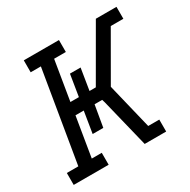

<svg xmlns="http://www.w3.org/2000/svg" viewBox="-126 -648 757 766"><g transform="rotate(-30 252.5 -265.0)"><path d="M2 0V-55H55L125 -475H78V-530H240V-475H186L156 -293H195L211 -392H260L244 -293H273L410 -530H505V-475H447L326 -265L377 -55H428V0H329L274 -224L270 -237H235L218 -138H169L185 -237H147L117 -55H163V0Z"/></g></svg>

Font: Iosevka Curly Slab LtObl
Style: Regular
Weight: 300
Italic angle: -9°
Monospace: yes
Designer: Belleve Invis
Foundry: Belleve Invis
Version: Version 11.0.0; ttfautohint (v1.8.3)